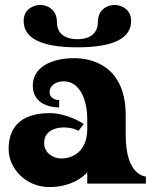

<svg xmlns="http://www.w3.org/2000/svg" viewBox="-20 -745 627 779"><path d="M76 -660C76 -710 119 -725 143 -725C168 -725 211 -710 211 -655C211 -612 240 -586 294 -586C348 -586 377 -612 377 -655C377 -710 420 -725 445 -725C469 -725 512 -710 512 -660C512 -592 445 -553 294 -553C143 -553 76 -592 76 -660ZM490 -197V-277C490 -472 361 -509 280 -509C189 -509 113 -472 113 -398C113 -319 191 -309 220 -309V-339C204 -339 181 -347 181 -372C181 -393 201 -415 239 -415C300 -415 334 -347 334 -261V-222C334 -135 280 -102 228 -102C198 -102 159 -123 159 -165C159 -213 204 -228 238 -228C278 -228 298 -214 298 -214L320 -242C320 -242 255 -286 181 -286C82 -286 15 -243 15 -141C15 -58 88 14 180 14C287 14 334 -46 334 -46V0H572V-29C572 -29 490 -29 490 -197Z"/></svg>

Font: Ouroboros
Style: Regular
Weight: 400
Designer: Ariel Martín Pérez
Foundry: Velvetyne Type Foundry
Version: Version 2.001;hotconv 1.0.109;makeotfexe 2.5.65596